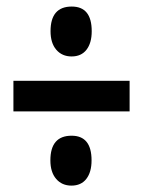

<svg xmlns="http://www.w3.org/2000/svg" viewBox="-20 -686 448 601"><path d="M204.1 -509.3Q174.3 -509.3 156.2 -530.3Q138.2 -551.3 138.2 -588.4Q138.2 -665.5 204.6 -665.5Q267.1 -665.5 267.1 -588.4Q267.1 -551.3 250.7 -530.3Q234.4 -509.3 204.1 -509.3ZM22 -337.4V-433.1H385.7V-337.4ZM203.6 -105Q173.8 -105 155.8 -126Q137.7 -147 137.7 -184.1Q137.7 -261.2 204.1 -261.2Q266.6 -261.2 266.6 -184.1Q266.6 -147 250.2 -126Q233.9 -105 203.6 -105Z"/></svg>

Font: FjallaOne
Style: Regular
Weight: 400
Designer: Irina Smirnova
Foundry: Irina Smirnova
Version: Version 1.001